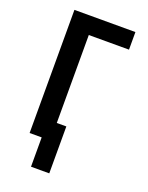

<svg xmlns="http://www.w3.org/2000/svg" viewBox="-166 -819 832 1077"><g transform="rotate(20 250.0 -280.0)"><path d="M158 175V0H86V-735H450V-630H210V-105H267V175Z"/></g></svg>

Font: Iosevka SS04 Extrabold
Style: Regular
Weight: 800
Monospace: yes
Designer: Belleve Invis
Foundry: Belleve Invis
Version: Version 19.0.0; ttfautohint (v1.8.4)